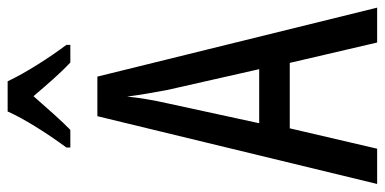

<svg xmlns="http://www.w3.org/2000/svg" viewBox="-266 -716 983 490"><g transform="rotate(-90 225.0 -471.5)"><path d="M262 -943H185C166 -900 129 -842 93 -793V-783H138C162 -806 193 -842 224 -877C254 -842 282 -809 310 -783H355V-793C322 -837 283 -898 262 -943ZM361 0H450L274 -714H173L0 0H90L142 -223H309ZM240 -535 293 -301H155L206 -536C214 -571 220 -607 223 -638C227 -607 233 -572 240 -535Z"/></g></svg>

Font: Noto Sans Thai Looped ExtraCondensed
Style: Regular
Weight: 400
Width: 2
Designer: Sasikarn Vongin, Ben Mitchell
Foundry: The Fontpad Ltd
Version: Version 1.001